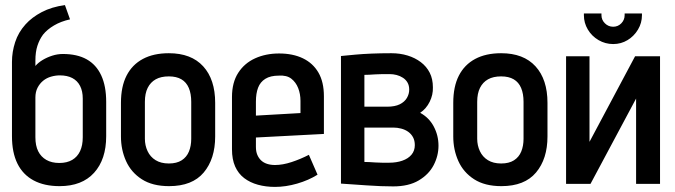

<svg xmlns="http://www.w3.org/2000/svg" viewBox="-20 -721 2650 754"><path d="M227 -509Q206 -509 185.5 -502.5Q165 -496 147.5 -485.5Q130 -475 119 -462V-483Q119 -517 127 -541.5Q135 -566 149 -585Q165 -605 192 -621Q219 -637 255 -645L235 -701Q183 -694 144 -673.5Q105 -653 80 -625Q52 -594 39.5 -555.5Q27 -517 27 -478V-186Q27 -122 48.5 -78.5Q70 -35 112 -12.5Q154 10 214 10Q302 10 349.5 -42.5Q397 -95 397 -186V-321Q397 -383 377.5 -425Q358 -467 320.5 -488Q283 -509 227 -509ZM215 -425Q244 -425 264 -414.5Q284 -404 294.5 -383.5Q305 -363 305 -334V-182Q305 -150 294.5 -127.5Q284 -105 263.5 -93Q243 -81 213 -81Q183 -81 162 -93Q141 -105 130 -127Q119 -149 119 -182V-338Q119 -360 127.5 -376.5Q136 -393 149.5 -404Q163 -415 180.5 -420Q198 -425 215 -425Z M825 -185V-317Q825 -409 778 -460.5Q731 -512 643 -512Q583 -512 541 -489.5Q499 -467 477 -424Q455 -381 455 -317V-185Q455 -133 475 -88.5Q495 -44 537 -17Q579 10 644 10Q735 10 780 -43.5Q825 -97 825 -185ZM731 -321V-176Q731 -148 722 -126Q713 -104 693.5 -91.5Q674 -79 643 -79Q612 -79 591 -92Q570 -105 559.5 -127.5Q549 -150 549 -176V-321Q549 -354 560 -376Q571 -398 591.5 -409.5Q612 -421 643 -421Q673 -421 692.5 -409.5Q712 -398 721.5 -375.5Q731 -353 731 -321Z M985 -144V-181L1252 -195V-343Q1252 -399 1230.5 -436Q1209 -473 1169.5 -492Q1130 -511 1076 -511Q1024 -511 982 -492Q940 -473 915.5 -435Q891 -397 891 -340V-135Q891 -95 903.5 -67Q916 -39 939 -21.5Q962 -4 993 4.5Q1024 13 1060 13Q1102 13 1147 0Q1192 -13 1227 -35L1193 -113Q1160 -96 1125 -84.5Q1090 -73 1060 -73Q1043 -73 1029 -77.5Q1015 -82 1005.5 -91Q996 -100 990.5 -113Q985 -126 985 -144ZM1160 -325V-277L985 -267V-322Q985 -354 993.5 -376.5Q1002 -399 1022 -411.5Q1042 -424 1075 -424Q1106 -426 1124 -412Q1142 -398 1151 -375Q1160 -352 1160 -325Z M1630 -278Q1654 -294 1667.5 -321.5Q1681 -349 1680 -378Q1680 -411 1667.5 -435.5Q1655 -460 1632.5 -477Q1610 -494 1580.5 -503Q1551 -512 1517 -512Q1475 -512 1439 -510.5Q1403 -509 1376 -506.5Q1349 -504 1334 -502.5Q1319 -501 1319 -501V0Q1319 0 1333 1Q1347 2 1370 3.5Q1393 5 1420.5 7Q1448 9 1475 10Q1502 11 1524 11Q1585 11 1624.5 -12.5Q1664 -36 1683 -72.5Q1702 -109 1702 -149Q1702 -189 1683.5 -224Q1665 -259 1630 -278ZM1510 -430Q1524 -430 1537.5 -426.5Q1551 -423 1562.5 -415.5Q1574 -408 1580.5 -396.5Q1587 -385 1587 -369Q1587 -352 1578 -336.5Q1569 -321 1550 -311.5Q1531 -302 1500 -302H1411V-427Q1418 -427 1429.5 -427.5Q1441 -428 1455 -429Q1469 -430 1483.5 -430Q1498 -430 1510 -430ZM1508 -82Q1495 -82 1481 -82Q1467 -82 1454 -83Q1441 -84 1430 -84.5Q1419 -85 1411 -85V-220H1525Q1540 -220 1555.5 -216Q1571 -212 1583 -203.5Q1595 -195 1602 -182Q1609 -169 1609 -151Q1609 -129 1596 -113.5Q1583 -98 1560 -90Q1537 -82 1508 -82Z M2130 -185V-317Q2130 -409 2083 -460.5Q2036 -512 1948 -512Q1888 -512 1846 -489.5Q1804 -467 1782 -424Q1760 -381 1760 -317V-185Q1760 -133 1780 -88.5Q1800 -44 1842 -17Q1884 10 1949 10Q2040 10 2085 -43.5Q2130 -97 2130 -185ZM2036 -321V-176Q2036 -148 2027 -126Q2018 -104 1998.5 -91.5Q1979 -79 1948 -79Q1917 -79 1896 -92Q1875 -105 1864.5 -127.5Q1854 -150 1854 -176V-321Q1854 -354 1865 -376Q1876 -398 1896.5 -409.5Q1917 -421 1948 -421Q1978 -421 1997.5 -409.5Q2017 -398 2026.5 -375.5Q2036 -353 2036 -321Z M2501 -668H2433V-661Q2433 -643 2420 -629.5Q2407 -616 2388 -616Q2369 -616 2355.5 -629.5Q2342 -643 2342 -661V-668H2273V-661Q2273 -631 2288.5 -605Q2304 -579 2330.5 -563.5Q2357 -548 2388 -548Q2419 -548 2444.5 -563.5Q2470 -579 2485.5 -605Q2501 -631 2501 -661ZM2295 -500H2203V1H2299L2478 -334V1H2572V-500H2474L2295 -164Z"/></svg>

Font: Advent Pro SemiBold
Style: Regular
Weight: 600
Designer: VivaRado, Andreas Kalpakidis
Foundry: VivaRado, Andreas Kalpakidis
Version: Version 3.000